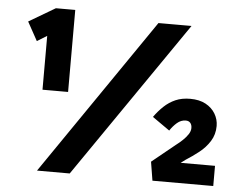

<svg xmlns="http://www.w3.org/2000/svg" viewBox="-51 -790 1095 853"><g transform="rotate(5 496.0 -363.0)"><path d="M136.7 -360.1V-651.9L154.2 -611L92.7 -573.2L46.8 -656.5L164.4 -725.9H250.8V-360.1H194.3Q182.2 -360.1 168.4 -360.1Q154.5 -360.1 136.7 -360.1ZM143.7 0 624.1 -700H771.6L289.6 0ZM658.5 0 644.9 -83.6 748.3 -167.6Q763.6 -179 777.9 -192.6Q792.1 -206.1 801.3 -220.2Q810.5 -234.3 810.5 -248Q810.5 -262.7 803.2 -271Q796 -279.2 783 -279.2Q761.7 -279.2 744 -263.9Q726.3 -248.5 713.2 -228.4L636.1 -282.5Q654.8 -309.1 677.8 -330.8Q700.8 -352.5 729 -364.8Q757.3 -377.1 794.3 -377.1Q835 -377.1 863.3 -361.9Q891.5 -346.6 906.5 -321.3Q921.5 -296 921.5 -266.9Q921.5 -228.8 902.5 -198.7Q883.5 -168.6 854.6 -146Q825.8 -123.4 796.8 -105.2L743 -64.9L744.7 -90H929.7V0Z"/></g></svg>

Font: Lexend Mega
Style: Regular
Weight: 400
Designer: Bonnie Shaver-Troup, Thomas Jockin
Foundry: Lexend
Version: Version 1.007